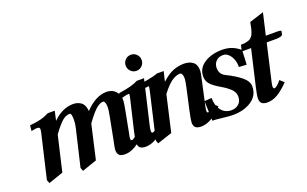

<svg xmlns="http://www.w3.org/2000/svg" viewBox="-77 -979 2156 1349"><g transform="rotate(-20 1001.0 -305.0)"><path d="M632.8 -116.7 663.6 -276.4Q672.4 -321.8 672.4 -339.8Q672.4 -363.3 667.2 -375.7Q662.1 -388.2 655.8 -388.2Q645.5 -388.2 637 -385.5Q628.4 -382.8 613 -372.8Q597.7 -362.8 575.4 -337.6Q553.2 -312.5 524.4 -272.5L466.3 -17.6L356 20.5L346.7 -4.9L411.6 -280.3Q418.9 -311.5 418.9 -339.8Q418.9 -388.2 405.3 -388.2Q396.5 -388.2 390.6 -387.2Q384.8 -386.2 372.3 -380.6Q359.9 -375 347.7 -364.3Q335.4 -353.5 316.7 -332Q297.9 -310.5 276.4 -280.3L215.3 -17.6L105 20.5L95.2 -4.9L172.9 -336.9Q175.3 -348.1 175.3 -355Q175.3 -364.7 170.7 -368.7Q166 -372.6 155.3 -372.6Q142.6 -372.6 111.8 -366.2L116.2 -407.7Q137.7 -409.7 147.5 -410.9Q157.2 -412.1 179.7 -416.3Q202.1 -420.4 222.2 -427.5Q242.2 -434.6 261.2 -444.8H314L298.3 -374.5Q369.6 -444.8 449.7 -444.8Q464.8 -444.8 478 -441.4Q491.2 -438 505.1 -429.4Q519 -420.9 527.8 -403.3Q536.6 -385.7 538.6 -360.4Q618.2 -444.8 700.2 -444.8Q722.2 -444.8 741.9 -436Q761.7 -427.2 776.6 -404.8Q791.5 -382.3 791.5 -349.6Q791.5 -333 781.7 -281.7L751.5 -123Q744.1 -90.3 744.1 -81.1Q744.1 -64.9 752.4 -64.9Q771.5 -64.9 804.7 -107.4L835.4 -80.1Q788.1 -31.7 750.2 -9.8Q712.4 12.2 673.8 12.2Q659.2 12.2 648.4 8.8Q637.7 5.4 632.3 0.5Q627 -4.4 623.8 -11.7Q620.6 -19 619.9 -24.4Q619.1 -29.8 619.1 -36.6Q619.1 -56.6 632.8 -116.7Z M908 -528.8Q890.6 -546.4 890.6 -571.3Q890.6 -596.2 908 -613.8Q925.3 -631.3 950.2 -631.3Q975.1 -631.3 992.4 -613.8Q1009.8 -596.2 1009.8 -571.3Q1009.8 -546.4 992.4 -528.8Q975.1 -511.2 950.2 -511.2Q925.3 -511.2 908 -528.8ZM828.6 12.2Q814 12.2 803.2 8.8Q792.5 5.4 787.1 0.5Q781.7 -4.4 778.6 -11.7Q775.4 -19 774.7 -24.4Q773.9 -29.8 773.9 -36.6Q773.9 -56.2 787.6 -116.7L839.8 -337.9Q846.2 -364.7 846.2 -372.1Q846.2 -378.4 841.8 -378.4Q825.7 -377.9 780.3 -364.7L780.8 -405.8Q879.9 -418.9 928.2 -444.8H981.4L906.2 -123Q898.9 -90.3 898.9 -81.1Q898.9 -64.9 907.2 -64.9Q926.3 -64.9 959.5 -107.4L990.2 -80.1Q942.9 -31.7 905 -9.8Q867.2 12.2 828.6 12.2Z M1202.6 -116.7 1238.8 -280.3Q1249.5 -329.1 1249.5 -345.7Q1249.5 -365.7 1243.9 -377Q1238.3 -388.2 1230.5 -388.2Q1218.3 -388.2 1207.3 -385.3Q1196.3 -382.3 1179 -373.3Q1161.6 -364.3 1139.2 -342.3Q1116.7 -320.3 1091.3 -287.1L1029.3 -17.1L918.5 19.5L909.7 -4.4L982.9 -319.3Q994.1 -366.7 994.1 -375.5Q994.1 -380.4 991.7 -380.4Q971.2 -377.4 957 -377.4Q931.2 -377.4 931.2 -385.3Q931.2 -387.7 936 -415.5Q949.2 -415.5 999.5 -424.6Q1049.8 -433.6 1078.1 -444.8H1128.4L1110.8 -370.6Q1157.7 -413.6 1197.3 -429.2Q1236.8 -444.8 1278.3 -444.8Q1319.3 -444.8 1345 -425Q1370.6 -405.3 1370.6 -361.8Q1370.6 -343.8 1356.9 -285.2L1321.3 -123Q1314 -89.8 1314 -81.1Q1314 -64.9 1322.3 -64.9Q1341.3 -64.9 1374.5 -107.4L1405.3 -80.1Q1357.9 -31.7 1320.1 -9.8Q1282.2 12.2 1243.7 12.2Q1229 12.2 1218.3 8.8Q1207.5 5.4 1202.1 0.5Q1196.8 -4.4 1193.6 -11.7Q1190.4 -19 1189.7 -24.4Q1189 -29.8 1189 -36.6Q1189 -54.7 1202.6 -116.7Z M1480.5 12.2Q1453.6 12.2 1403.6 6.1Q1353.5 0 1330.6 0L1325.7 -147.9L1379.9 -151.9Q1379.9 -94.2 1407.7 -58.6Q1435.5 -22.9 1483.9 -22.9Q1515.1 -22.9 1537.6 -42.2Q1560.1 -61.5 1560.1 -98.6Q1560.1 -115.2 1552 -130.9Q1543.9 -146.5 1529.1 -159.7Q1514.2 -172.9 1500.7 -182.4Q1487.3 -191.9 1468.3 -202.6Q1417.5 -231.9 1396.7 -255.9Q1376 -279.8 1376 -312Q1376 -374 1430.2 -409.4Q1484.4 -444.8 1564 -444.8Q1602.5 -444.8 1633.3 -433.6Q1664.1 -422.4 1696.8 -396L1691.9 -287.1L1635.3 -290.5Q1635.3 -340.3 1612.5 -374Q1589.8 -407.7 1557.6 -407.7Q1523.9 -407.7 1504.6 -387.2Q1485.4 -366.7 1485.4 -337.9Q1485.4 -290.5 1524.4 -271.5Q1596.7 -235.8 1636.7 -202.1Q1676.8 -168.5 1676.8 -130.4Q1676.8 -63.5 1620.8 -25.6Q1564.9 12.2 1480.5 12.2Z M1698.2 -116.7 1760.7 -386.2H1691.4L1701.7 -432.6Q1715.3 -432.6 1726.6 -433.6Q1737.8 -434.6 1747.3 -437.5Q1756.8 -440.4 1763.9 -442.6Q1771 -444.8 1777.1 -451.2Q1783.2 -457.5 1787.4 -461.7Q1791.5 -465.8 1795.7 -475.8Q1799.8 -485.8 1802.2 -491.9Q1804.7 -498 1807.9 -512Q1811 -525.9 1812.7 -534.4Q1814.5 -543 1817.9 -560.5L1925.3 -594.7L1887.7 -432.6H1974.6Q2002.4 -432.6 2002.4 -424.3L1997.6 -402.3Q1996.1 -394.5 1981.4 -390.4Q1966.8 -386.2 1950.7 -386.2H1877.4L1816.9 -123Q1809.6 -91.3 1809.6 -81.1Q1809.6 -64.9 1817.9 -64.9Q1836.9 -64.9 1870.1 -107.4L1900.9 -80.1Q1853.5 -31.7 1815.7 -9.8Q1777.8 12.2 1739.3 12.2Q1724.6 12.2 1713.9 8.8Q1703.1 5.4 1697.8 0.5Q1692.4 -4.4 1689.2 -11.7Q1686 -19 1685.3 -24.4Q1684.6 -29.8 1684.6 -36.6Q1684.6 -57.6 1698.2 -116.7Z"/></g></svg>

Font: LL
Style: Bold Italic
Weight: 700
Italic angle: -11.5°
Designer: Philipp H. Poll
Foundry: Philipp H. Poll
Version: Version 2.7.x